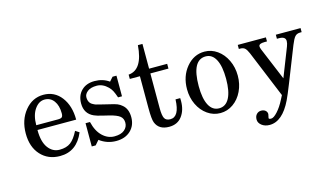

<svg xmlns="http://www.w3.org/2000/svg" viewBox="-91 -906 2356 1387"><g transform="rotate(-15 1086.5 -212.5)"><path d="M436.5 -115.2Q382.8 14.2 257.3 14.2Q168.5 14.2 113.5 -45.9Q58.6 -106 58.6 -206.8Q58.6 -307.6 114.5 -376.2Q170.4 -444.8 253.2 -444.8Q335.9 -444.8 386.2 -379.2Q436.5 -313.5 436.5 -210H147Q147 -121.6 180.4 -76.2Q213.9 -30.8 265.6 -30.8Q317.4 -30.8 348.6 -54.4Q379.9 -78.1 407.7 -133.8ZM347.7 -281.2Q347.7 -339.4 322 -374.3Q296.4 -409.2 252.9 -409.2Q209.5 -409.2 178.5 -364.7Q147.5 -320.3 147.5 -245.6H309.6Q332 -245.6 339.8 -252.9Q347.7 -260.3 347.7 -281.2Z M788.6 -217.3Q825.7 -186 825.7 -124.3Q825.7 -62.5 785.2 -24.2Q744.6 14.2 676.8 14.2Q608.9 14.2 553.7 -27.3L524.4 6.3H495.1V-167.5H528.3Q544.9 -96.7 584.5 -59.1Q624 -21.5 673.3 -21.5Q722.7 -21.5 748.3 -43.2Q773.9 -64.9 773.9 -96.9Q773.9 -128.9 752 -146.2Q730 -163.6 675.3 -177.2L626.5 -189Q586.9 -198.2 567.4 -207Q501 -236.3 501 -313Q501 -372.6 537.4 -408.7Q573.7 -444.8 635.7 -444.8Q697.8 -444.8 744.1 -411.6L770.5 -441.4H799.8V-287.1H770.5Q758.8 -320.8 749.8 -338.1Q740.7 -355.5 725.6 -370.6Q687.5 -408.2 642.3 -408.2Q597.2 -408.2 573.2 -389.2Q549.3 -370.1 549.3 -346.7Q549.3 -303.7 581.5 -288.1Q593.8 -281.2 601.6 -278.8Q609.4 -276.4 649.4 -266.6L695.3 -255.4Q735.8 -246.6 754.4 -239Q772.9 -231.4 788.6 -217.3Z M1203.1 -144.5Q1203.1 -75.7 1169.4 -30.8Q1135.7 14.2 1073.2 14.2Q996.1 14.2 972.7 -46.4Q962.4 -71.8 962.4 -156.2V-393.6H886.7V-425.8Q993.2 -433.6 1006.3 -614.3H1040.5V-429.2H1175.8V-393.6H1040.5V-135.3Q1040.5 -78.6 1052 -57.6Q1063.5 -36.6 1095.2 -36.6Q1163.1 -36.6 1167.5 -165.5H1202.6Q1203.1 -161.1 1203.1 -144.5Z M1266.6 -214.4Q1266.6 -311.5 1322 -378.2Q1377.4 -444.8 1458 -444.8Q1509.3 -444.8 1552.7 -414.1Q1596.2 -383.3 1621.3 -330.6Q1646.5 -277.8 1646.5 -215.1Q1646.5 -152.3 1621.3 -99.6Q1596.2 -46.9 1552.5 -16.4Q1508.8 14.2 1456.5 14.2Q1404.3 14.2 1360.6 -16.4Q1316.9 -46.9 1291.7 -99.4Q1266.6 -151.9 1266.6 -214.4ZM1458 -409.2Q1354 -409.2 1354 -214.4Q1354 -121.1 1380.4 -71.3Q1406.7 -21.5 1456.5 -21.5Q1506.3 -21.5 1532.7 -71.3Q1559.1 -121.1 1559.1 -214.8Q1559.1 -308.6 1532.7 -358.9Q1506.3 -409.2 1458 -409.2Z M1895 -398.9Q1852.5 -398.9 1852.5 -377.9Q1852.5 -368.2 1857.9 -355L1959.5 -110.8L2043.9 -325.7Q2052.7 -348.1 2052.7 -365.2Q2052.7 -398.9 2003.4 -398.9H1988.3V-429.2H2173.3V-398.9H2162.6Q2137.2 -398.9 2123.3 -383.5Q2109.4 -368.2 2091.8 -324.2L1988.8 -63.5Q1958.5 13.2 1940.9 49.8Q1873.5 189 1777.8 189Q1742.7 189 1719 170.7Q1695.3 152.3 1695.3 127.2Q1695.3 102.1 1709.2 87.6Q1723.1 73.2 1743.2 73.2Q1763.2 73.2 1775.4 83.7Q1787.6 94.2 1787.6 110.4L1781.7 139.2Q1781.7 147.5 1800 147.5Q1818.4 147.5 1847.4 116Q1876.5 84.5 1902.3 33.7L1918 3.4L1773.4 -347.7Q1761.2 -376.5 1748.8 -387.7Q1736.3 -398.9 1714.8 -398.9H1703.6V-429.2H1914.1V-398.9Z"/></g></svg>

Font: RIT Rachana
Style: Regular
Weight: 400
Designer: Hussain KH
Version: 1.4.7